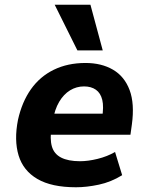

<svg xmlns="http://www.w3.org/2000/svg" viewBox="-20 -780 630 811"><path d="M301 11Q198 11 138 -24Q78 -59 58.5 -123.5Q39 -188 56 -274Q73 -350 111 -403.5Q149 -457 207.5 -485.5Q266 -514 341 -514Q409 -514 457.5 -485.5Q506 -457 527.5 -399.5Q549 -342 537 -254L531 -211H172L186 -300H427L411 -281Q419 -329 412 -358Q405 -387 385 -401Q365 -415 335 -415Q303 -415 276 -398.5Q249 -382 230 -350Q211 -318 203 -270L198 -244Q190 -194 199 -162Q208 -130 238 -114.5Q268 -99 318 -99Q352 -99 392.5 -109Q433 -119 466 -138L496 -40Q449 -11 397.5 0Q346 11 301 11ZM307 -567 211 -760H362L414 -567Z"/></svg>

Font: Nunito Sans 7pt SemiCondensed ExtraBold
Style: Italic
Weight: 800
Width: 4
Italic angle: -9°
Designer: Vernon Adams
Foundry: Vernon Adams
Version: Version 3.101;gftools[0.9.27]